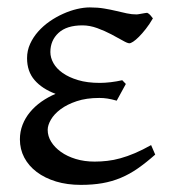

<svg xmlns="http://www.w3.org/2000/svg" viewBox="-20 -489 461 523"><path d="M396.5 -439Q387.2 -422.9 377.2 -410.2Q367.2 -397.5 358.4 -388.7Q349.6 -379.9 342.8 -375.5Q335.9 -371.1 332.5 -371.1Q327.1 -371.1 314 -378.7Q300.8 -386.2 283.2 -395.5Q265.6 -404.8 244.9 -412.4Q224.1 -419.9 204.6 -419.9Q161.6 -419.9 139.4 -399.4Q117.2 -378.9 117.2 -347.2Q117.2 -332 125.5 -317.1Q133.8 -302.2 150.6 -290.3Q167.5 -278.3 192.6 -270.8Q217.8 -263.2 252 -263.2Q265.1 -263.2 281.7 -265.1Q298.3 -267.1 313 -270.5L322.8 -260.3L297.9 -214.8Q283.7 -218.8 272.9 -220.5Q262.2 -222.2 250.5 -222.2Q215.3 -222.2 189 -213.4Q162.6 -204.6 145 -191.4Q127.4 -178.2 118.7 -163.1Q109.9 -147.9 109.9 -135.3Q109.9 -118.2 119.4 -102.8Q128.9 -87.4 146 -75.2Q163.1 -63 186.5 -55.9Q210 -48.8 237.8 -48.8Q254.9 -48.8 272.2 -50.8Q289.6 -52.7 308.1 -57.9Q326.7 -63 347.4 -71.8Q368.2 -80.6 391.6 -93.8L402.8 -67.9Q377.9 -45.9 355.5 -30.3Q333 -14.6 309.1 -4.6Q285.2 5.4 258.8 10Q232.4 14.6 200.2 14.6Q163.1 14.6 132.6 5.4Q102.1 -3.9 80.1 -20.5Q58.1 -37.1 46.1 -59.8Q34.2 -82.5 34.2 -109.4Q34.2 -130.4 41.5 -149.2Q48.8 -168 62 -183.8Q75.2 -199.7 93 -212.2Q110.8 -224.6 131.3 -233.4Q94.7 -247.1 74.2 -270.8Q53.7 -294.4 53.7 -330.6Q53.7 -351.1 62 -369.4Q70.3 -387.7 84 -403.1Q97.7 -418.5 115.2 -430.7Q132.8 -442.9 151.9 -451.4Q170.9 -460 189.7 -464.4Q208.5 -468.8 224.6 -468.8Q246.1 -468.8 263.7 -465.8Q281.2 -462.9 296.6 -459.2Q312 -455.6 325.4 -452.6Q338.9 -449.7 352.5 -449.7Q354 -449.7 357.9 -450.4Q361.8 -451.2 366.5 -451.9Q371.1 -452.6 375.2 -453.4Q379.4 -454.1 380.9 -454.1Q386.2 -451.7 389.4 -447.8Q392.6 -443.8 396.5 -439Z"/></svg>

Font: Gentium Plus
Style: Regular
Weight: 400
Designer: J. Victor Gaultney, Annie Olsen, Iska Routamaa
Foundry: SIL International
Version: Version 1.510